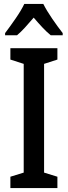

<svg xmlns="http://www.w3.org/2000/svg" viewBox="-20 -960 346 980"><path d="M273 0H33V-58L101 -79V-634L33 -656V-714H273V-656L205 -634V-79L273 -58ZM201 -940Q218 -906 246.5 -864.5Q275 -823 300 -791V-780H239Q218 -797 196.5 -820Q175 -843 152 -870Q129 -843 107.5 -819.5Q86 -796 67 -780H6V-791Q31 -824 60 -866Q89 -908 104 -940Z"/></svg>

Font: Avrile Sans Condensed Medium
Style: Regular
Weight: 500
Width: 3
Designer: Monotype Design Team
Foundry: Monotype Imaging Inc.
Version: Version 2.001;September 10, 2019;FontCreator 11.5.0.2425 64-